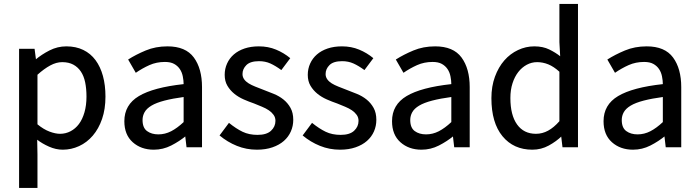

<svg xmlns="http://www.w3.org/2000/svg" viewBox="-20 -742 3522 968"><path d="M168.9 36.1V205.6H76.2V-496.1H154.3L161.6 -440.4H157.7Q189.5 -467.3 229.7 -487.8Q270 -508.3 314.5 -508.3Q362.8 -508.3 399.9 -490.2Q437 -472.2 461.7 -438.7Q486.3 -405.3 499 -358.9Q511.7 -312.5 511.7 -254.9Q511.7 -191.9 494.6 -142.3Q477.5 -92.8 447.8 -58.1Q418 -23.4 378.7 -5.4Q339.4 12.7 296.4 12.7Q261.7 12.7 227.1 -2.7Q192.4 -18.1 167.5 -37.6ZM168.9 -115.2Q199.7 -89.8 229.5 -78.6Q259.3 -67.4 282.7 -67.4Q311 -67.4 335.7 -80.3Q360.4 -93.3 377.9 -116.7Q395.5 -140.1 405.8 -175.5Q416 -210.9 416 -254.9Q416 -294.4 409.4 -326.7Q402.8 -358.9 387.7 -381.3Q372.6 -403.8 349.4 -416.3Q326.2 -428.7 293.5 -428.7Q264.2 -428.7 233.4 -412.1Q202.6 -395.5 168.9 -365.2Z M606.9 -130.9Q606.9 -213.9 680.2 -257.6Q753.4 -301.3 905.8 -317.9Q905.8 -335.4 901.6 -356.7Q897.5 -377.9 886.5 -394Q875.5 -410.2 857.7 -419.9Q839.8 -429.7 811.5 -429.7Q769 -429.7 733.4 -413.8Q697.8 -397.9 664.6 -375L626 -441.9Q665 -466.8 714.6 -487.5Q764.2 -508.3 824.2 -508.3Q916 -508.3 957.3 -452.1Q998.5 -396 998.5 -302.7V0.5H920.4L913.6 -57.6H918.5Q884.3 -29.3 843 -8.3Q801.8 12.7 755.4 12.7Q691.4 12.7 649.2 -24.9Q606.9 -62.5 606.9 -130.9ZM698.7 -136.7Q698.7 -97.7 721.4 -81.1Q744.1 -64.5 778.3 -64.5Q812 -64.5 842.8 -80.3Q873.5 -96.2 905.8 -126.5V-252.9Q851.1 -245.6 809.6 -234.9Q768.1 -224.1 743.7 -209.5Q719.2 -194.8 709 -176.5Q698.7 -158.2 698.7 -136.7Z M1134.3 -122.6Q1170.4 -93.3 1203.1 -77.6Q1235.8 -62 1278.3 -62Q1324.2 -62 1346.4 -82.8Q1368.7 -103.5 1368.7 -132.8Q1368.7 -149.9 1359.4 -162.8Q1350.1 -175.8 1335.4 -185.8Q1320.8 -195.8 1301 -203.9Q1281.2 -211.9 1261.2 -220.2Q1235.4 -229 1208.7 -240.7Q1182.1 -252.4 1161.1 -269.5Q1140.1 -286.6 1126.5 -309.6Q1112.8 -332.5 1112.8 -364.7Q1112.8 -395 1124.8 -421.6Q1136.7 -448.2 1158.9 -467.5Q1181.2 -486.8 1213.1 -497.6Q1245.1 -508.3 1285.2 -508.3Q1332 -508.3 1371.6 -491.9Q1411.1 -475.6 1443.4 -448.7L1398.4 -388.7Q1369.1 -410.2 1343.3 -421.9Q1317.4 -433.6 1286.1 -433.6Q1242.2 -433.6 1222.4 -414.1Q1202.6 -394.5 1202.6 -368.7Q1202.6 -354 1210.9 -342.3Q1219.2 -330.6 1233.4 -321.8Q1247.6 -313 1266.8 -305.4Q1286.1 -297.9 1307.1 -289.6Q1333 -279.8 1360.1 -268.8Q1387.2 -257.8 1408.9 -240.5Q1430.7 -223.1 1444.6 -198.2Q1458.5 -173.3 1458.5 -137.7Q1458.5 -106.9 1446.5 -79.6Q1434.6 -52.2 1411.4 -31.7Q1388.2 -11.2 1353.8 0.7Q1319.3 12.7 1275.4 12.7Q1222.2 12.7 1174.3 -6.6Q1126.5 -25.9 1086.9 -59.1Z M1553.2 -122.6Q1589.4 -93.3 1622.1 -77.6Q1654.8 -62 1697.3 -62Q1743.2 -62 1765.4 -82.8Q1787.6 -103.5 1787.6 -132.8Q1787.6 -149.9 1778.3 -162.8Q1769 -175.8 1754.4 -185.8Q1739.7 -195.8 1720 -203.9Q1700.2 -211.9 1680.2 -220.2Q1654.3 -229 1627.7 -240.7Q1601.1 -252.4 1580.1 -269.5Q1559.1 -286.6 1545.4 -309.6Q1531.7 -332.5 1531.7 -364.7Q1531.7 -395 1543.7 -421.6Q1555.7 -448.2 1577.9 -467.5Q1600.1 -486.8 1632.1 -497.6Q1664.1 -508.3 1704.1 -508.3Q1751 -508.3 1790.5 -491.9Q1830.1 -475.6 1862.3 -448.7L1817.4 -388.7Q1788.1 -410.2 1762.2 -421.9Q1736.3 -433.6 1705.1 -433.6Q1661.1 -433.6 1641.4 -414.1Q1621.6 -394.5 1621.6 -368.7Q1621.6 -354 1629.9 -342.3Q1638.2 -330.6 1652.3 -321.8Q1666.5 -313 1685.8 -305.4Q1705.1 -297.9 1726.1 -289.6Q1752 -279.8 1779.1 -268.8Q1806.2 -257.8 1827.9 -240.5Q1849.6 -223.1 1863.5 -198.2Q1877.4 -173.3 1877.4 -137.7Q1877.4 -106.9 1865.5 -79.6Q1853.5 -52.2 1830.3 -31.7Q1807.1 -11.2 1772.7 0.7Q1738.3 12.7 1694.3 12.7Q1641.1 12.7 1593.3 -6.6Q1545.4 -25.9 1505.9 -59.1Z M1956.5 -130.9Q1956.5 -213.9 2029.8 -257.6Q2103 -301.3 2255.4 -317.9Q2255.4 -335.4 2251.2 -356.7Q2247.1 -377.9 2236.1 -394Q2225.1 -410.2 2207.3 -419.9Q2189.5 -429.7 2161.1 -429.7Q2118.7 -429.7 2083 -413.8Q2047.4 -397.9 2014.2 -375L1975.6 -441.9Q2014.6 -466.8 2064.2 -487.5Q2113.8 -508.3 2173.8 -508.3Q2265.6 -508.3 2306.9 -452.1Q2348.1 -396 2348.1 -302.7V0.5H2270L2263.2 -57.6H2268.1Q2233.9 -29.3 2192.6 -8.3Q2151.4 12.7 2105 12.7Q2041 12.7 1998.8 -24.9Q1956.5 -62.5 1956.5 -130.9ZM2048.3 -136.7Q2048.3 -97.7 2071 -81.1Q2093.8 -64.5 2127.9 -64.5Q2161.6 -64.5 2192.4 -80.3Q2223.1 -96.2 2255.4 -126.5V-252.9Q2200.7 -245.6 2159.2 -234.9Q2117.7 -224.1 2093.3 -209.5Q2068.8 -194.8 2058.6 -176.5Q2048.3 -158.2 2048.3 -136.7Z M2457.5 -247.1Q2457.5 -306.6 2475.3 -355.2Q2493.2 -403.8 2522.7 -437.5Q2552.2 -471.2 2591.6 -489.7Q2630.9 -508.3 2673.8 -508.3Q2717.3 -508.3 2749 -492.7Q2780.8 -477.1 2804.2 -458.5L2800.3 -529.8V-722.2H2894V0.5H2815.9L2809.1 -56.6H2813Q2785.2 -29.3 2746.8 -8.3Q2708.5 12.7 2664.1 12.7Q2569.3 12.7 2513.4 -55.2Q2457.5 -123 2457.5 -247.1ZM2553.2 -248Q2553.2 -161.6 2586.9 -114.5Q2620.6 -67.4 2682.1 -67.4Q2714.4 -67.4 2743.4 -83.3Q2772.5 -99.1 2800.3 -130.9V-380.4Q2772 -406.2 2744.4 -417.5Q2716.8 -428.7 2688 -428.7Q2660.2 -428.7 2635.7 -415.5Q2611.3 -402.3 2593 -378.9Q2574.7 -355.5 2564 -322.3Q2553.2 -289.1 2553.2 -248Z M3022.9 -130.9Q3022.9 -213.9 3096.2 -257.6Q3169.4 -301.3 3321.8 -317.9Q3321.8 -335.4 3317.6 -356.7Q3313.5 -377.9 3302.5 -394Q3291.5 -410.2 3273.7 -419.9Q3255.9 -429.7 3227.5 -429.7Q3185.1 -429.7 3149.4 -413.8Q3113.8 -397.9 3080.6 -375L3042 -441.9Q3081.1 -466.8 3130.6 -487.5Q3180.2 -508.3 3240.2 -508.3Q3332 -508.3 3373.3 -452.1Q3414.6 -396 3414.6 -302.7V0.5H3336.4L3329.6 -57.6H3334.5Q3300.3 -29.3 3259 -8.3Q3217.8 12.7 3171.4 12.7Q3107.4 12.7 3065.2 -24.9Q3022.9 -62.5 3022.9 -130.9ZM3114.7 -136.7Q3114.7 -97.7 3137.5 -81.1Q3160.2 -64.5 3194.3 -64.5Q3228 -64.5 3258.8 -80.3Q3289.6 -96.2 3321.8 -126.5V-252.9Q3267.1 -245.6 3225.6 -234.9Q3184.1 -224.1 3159.7 -209.5Q3135.3 -194.8 3125 -176.5Q3114.7 -158.2 3114.7 -136.7Z"/></svg>

Font: Pyidaungsu Numbers
Style: Regular
Weight: 400
Designer: Sun Tun
Foundry: MCF
Version: Version 1.083; ttfautohint (v1.8.2)